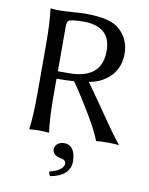

<svg xmlns="http://www.w3.org/2000/svg" viewBox="-95 -721 790 1017"><g transform="rotate(10 300.0 -212.0)"><path d="M290 43Q334.5 43 347.7 94.2Q351.6 110.8 352.1 128.9Q352.1 199.7 269.5 222.7Q257.8 226.1 246.1 228Q238.3 219.2 237.8 204.1Q296.9 190.9 310.5 160.6Q312.5 155.3 313 150.9Q313 129.4 287.1 125.5Q284.2 125 282.2 125Q241.7 115.7 240.2 85.9Q240.2 56.6 270.5 45.9Q280.3 43 290 43ZM189.9 -286.1V-200.2Q189.9 -71.3 200.2 0L198.2 2.9Q180.2 0 147 0Q114.3 0 96.2 2.9L94.2 0Q104 -68.4 104 -200.2V-444.8Q104 -573.7 94.2 -645L96.2 -647.9Q114.3 -645 147 -645Q162.6 -645 220.2 -648.9Q270 -652.3 282.2 -651.9Q402.3 -651.9 453.6 -616.7Q462.4 -610.4 469.2 -604Q522 -553.2 522 -479Q522 -373.5 430.2 -322.3Q425.8 -319.8 421.9 -317.9Q398.9 -306.6 361.3 -298.8Q387.7 -263.7 453.1 -168.5Q545.9 -33.2 575.2 0L573.2 2.9Q552.2 0 513.2 0Q472.2 0 453.1 2.9Q435.1 -51.8 357.9 -175.8Q303.7 -262.7 288.6 -282.2Q285.2 -286.1 282.7 -289.1Q240.2 -286.1 189.9 -286.1ZM283.2 -608.9Q208 -608.9 196.8 -597.2Q189.9 -588.9 189.9 -564.9V-326.2H248Q405.8 -326.2 423.3 -443.8Q425.8 -460.4 425.8 -478Q425.8 -586.9 321.8 -605.5Q303.7 -608.9 283.2 -608.9Z"/></g></svg>

Font: Linux Biolinum Capitals O
Style: Small Caps
Weight: 400
Designer: Philipp H. Poll
Foundry: Philipp H. Poll
Version: Version 1.0.4